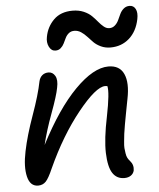

<svg xmlns="http://www.w3.org/2000/svg" viewBox="-54 -804 723 872"><g transform="rotate(-5 307.0 -368.0)"><path d="M216.8 -583Q197.8 -583 187.7 -603.3Q177.7 -623.5 183.1 -648.9Q191.4 -693.8 223.1 -725.3Q254.9 -756.8 309.1 -756.8Q337.4 -756.8 359.9 -747.1Q382.3 -737.3 396 -723.6Q409.7 -710 420.9 -696.3Q432.1 -682.6 444.1 -672.9Q456.1 -663.1 469.2 -663.1Q483.9 -663.1 494.6 -672.6Q505.4 -682.1 511.7 -695.8Q518.1 -709.5 524.4 -723.1Q530.8 -736.8 542 -746.3Q553.2 -755.9 568.8 -755.9Q587.4 -755.9 596.2 -739Q605 -722.2 599.1 -692.9Q587.9 -637.7 552.5 -606.4Q517.1 -575.2 466.8 -575.2Q442.9 -575.2 423.1 -584.5Q403.3 -593.8 390.4 -606.9Q377.4 -620.1 365.5 -633.3Q353.5 -646.5 339.4 -655.8Q325.2 -665 309.1 -665Q293.9 -665 283.7 -656.5Q273.4 -647.9 267.8 -636Q262.2 -624 256.3 -612.1Q250.5 -600.1 240.7 -591.6Q231 -583 216.8 -583ZM478 21Q442.9 21 424.3 -7.8Q405.8 -36.6 403.8 -99.9Q401.9 -163.1 422.9 -264.2Q444.8 -373 437 -401.9Q434.1 -402.8 426.8 -402.8Q384.8 -402.8 301.5 -299.3Q218.3 -195.8 152.8 -51.8Q133.8 -7.8 119.9 6.6Q106 21 85 21Q48.3 21 37.4 -24.2Q26.4 -69.3 41 -139.2Q55.2 -209 87.6 -299.6Q120.1 -390.1 131.8 -450.2Q135.7 -467.3 147.2 -477.1Q158.7 -486.8 175.8 -486.8Q194.8 -486.8 205.8 -468.3Q216.8 -449.7 209 -414.1Q202.6 -378.9 173.8 -301.3Q145 -223.6 129.9 -160.2Q211.4 -318.4 296.1 -404.3Q380.9 -490.2 449.2 -490.2Q500.5 -490.2 519 -449.2Q537.6 -408.2 522.9 -335.9Q522 -330.1 519.5 -318.4Q512.7 -282.7 509.5 -265.6Q506.3 -248.5 501.2 -220.5Q496.1 -192.4 494.6 -179Q493.2 -165.5 491 -145.3Q488.8 -125 489.7 -114.3Q490.7 -103.5 492.7 -90.6Q494.6 -77.6 499 -69.3Q503.4 -61 509.8 -54.2Q526.9 -35.2 522.9 -9.8Q520 3.9 508.1 12.5Q496.1 21 478 21Z"/></g></svg>

Font: Shantell Sans Bouncy
Style: Italic
Weight: 400
Italic angle: -11.31°
Designer: Stephen Nixon, Anya Danilova, Shantell Martin
Foundry: Arrow Type
Version: Version 1.006;[9816181b4]